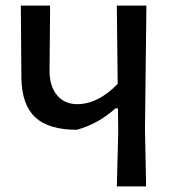

<svg xmlns="http://www.w3.org/2000/svg" viewBox="-20 -662 637 682"><path d="M500 -642 495 -202 499 0H395L400 -193L399 -277H390Q329 -222 253 -201Q153 -201 105.5 -245Q58 -289 56 -383L54 -642H158L156 -411Q156 -356 182.5 -324Q209 -292 254 -292Q328 -292 398 -364L395 -642Z"/></svg>

Font: Alegreya Sans Medium
Style: Regular
Weight: 500
Designer: Juan Pablo del Peral
Foundry: Huerta Tipografica
Version: Version 2.007